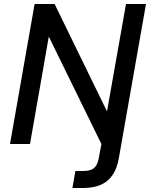

<svg xmlns="http://www.w3.org/2000/svg" viewBox="-20 -720 750 960"><path d="M30 0 153 -700H253L515 -163L610 -700H710L574 72Q565 124 541.5 157Q518 190 481.5 205Q445 220 397 220H342L357 135H396Q433 135 450.5 120Q468 105 474 70L487 0L224 -537L130 0Z"/></svg>

Font: DM Sans 11pt Medium
Style: Italic
Weight: 500
Italic angle: -10°
Version: Version 4.004;gftools[0.9.30]